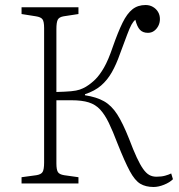

<svg xmlns="http://www.w3.org/2000/svg" viewBox="-20 -732 715 766"><path d="M593 14Q561 14 539.5 1Q518 -12 498 -49Q478 -86 449 -159Q430 -209 414 -242Q398 -275 379.5 -295Q361 -315 334 -323.5Q307 -332 266 -332H205V-80Q205 -55 211 -45.5Q217 -36 236 -33L293 -25V0H66V-25L125 -33Q144 -36 150 -46Q156 -56 156 -84V-620Q156 -646 149.5 -655Q143 -664 123 -667L66 -676V-703H293V-676L234 -667Q216 -664 210.5 -653.5Q205 -643 205 -616V-365Q242 -366 263.5 -368Q285 -370 298 -374.5Q311 -379 323 -386Q344 -399 361 -416Q378 -433 395 -462.5Q412 -492 430 -545Q451 -605 469 -641.5Q487 -678 508.5 -695Q530 -712 561 -712Q577 -712 590 -704.5Q603 -697 610.5 -684.5Q618 -672 618 -656Q618 -641 611.5 -628.5Q605 -616 594.5 -608.5Q584 -601 570 -601Q550 -601 538.5 -613Q527 -625 520 -653Q512 -647 504.5 -633.5Q497 -620 487 -593Q477 -566 459 -518Q444 -475 426 -443.5Q408 -412 383 -390.5Q358 -369 319 -356V-352Q365 -345 395 -328Q425 -311 447.5 -276Q470 -241 495 -178Q512 -133 525.5 -104Q539 -75 551 -58Q563 -41 575.5 -34Q588 -27 604 -27Q624 -27 638.5 -31Q653 -35 663 -40L670 -17Q657 -4 634.5 5Q612 14 593 14Z"/></svg>

Font: Literata 18pt ExtraLight
Style: Regular
Weight: 250
Designer: Latin by Veronika Burian and Jose Scaglione. Greek by Irene Vlachou. Cyrillic by Vera Evstafieva.
Foundry: TypeTogether
Version: Version 3.103;gftools[0.9.29]